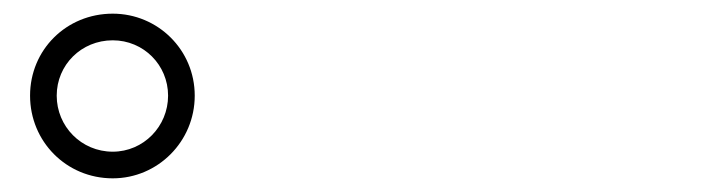

<svg xmlns="http://www.w3.org/2000/svg" viewBox="-20 -869 1040 281"><path d="M24 -729C24 -662 77 -608 145 -608C211 -608 265 -662 265 -729C265 -796 211 -849 145 -849C77 -849 24 -796 24 -729ZM63 -729C63 -774 99 -810 145 -810C190 -810 226 -774 226 -729C226 -684 190 -647 145 -647C99 -647 63 -684 63 -729Z"/></svg>

Font: Noto Serif CJK JP SemiBold
Style: Regular
Weight: 600
Designer: Ryoko NISHIZUKA 西塚涼子 (kana & ideographs); Frank Grießhammer (Latin, Greek & Cyrillic); Wenlong ZHANG 张文龙 (bopomofo); San
Foundry: Adobe
Version: Version 2.001;hotconv 1.1.0;makeotfexe 2.6.0